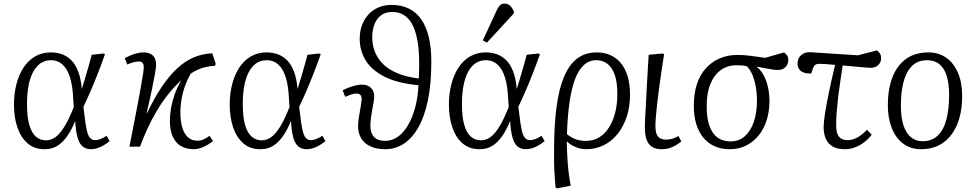

<svg xmlns="http://www.w3.org/2000/svg" viewBox="-20 -809 5377 1059"><path d="M226 14Q169 14 131.5 -19Q94 -52 75.5 -107.5Q57 -163 57 -232Q57 -292 70.5 -344.5Q84 -397 110 -436.5Q136 -476 174 -498Q212 -520 261 -520Q294 -520 322.5 -509.5Q351 -499 373.5 -476.5Q396 -454 411 -415.5Q426 -377 431 -320H432Q443 -356 452.5 -388Q462 -420 470.5 -450Q479 -480 486 -507L551 -514L559 -510Q541 -459 521 -407.5Q501 -356 480.5 -308.5Q460 -261 440 -220L445 -181Q451 -126 458 -94Q465 -62 476 -49Q487 -36 506 -36Q519 -36 535 -42.5Q551 -49 568 -60L585 -31Q571 -19 553.5 -8.5Q536 2 518 8Q500 14 482 14Q452 14 434 -2.5Q416 -19 407 -53Q398 -87 395 -140H394Q375 -93 351 -58.5Q327 -24 297 -5Q267 14 226 14ZM234 -35Q262 -35 287 -53.5Q312 -72 336.5 -112.5Q361 -153 387 -219L384 -261Q381 -335 366 -382.5Q351 -430 324.5 -453.5Q298 -477 262 -477Q227 -477 202 -459Q177 -441 160.5 -408Q144 -375 136.5 -331Q129 -287 129 -236Q129 -163 142 -119Q155 -75 178.5 -55Q202 -35 234 -35Z M1048 14Q1010 14 980.5 -2Q951 -18 934 -53Q917 -88 917 -143Q917 -177 923.5 -213.5Q930 -250 943.5 -288.5Q957 -327 980 -366Q941 -331 907 -288Q873 -245 844.5 -197Q816 -149 793 -98.5Q770 -48 752 0H694Q705 -58 716.5 -116Q728 -174 738 -227Q748 -280 756 -324Q764 -368 768.5 -397.5Q773 -427 773 -439Q773 -455 765.5 -462.5Q758 -470 746 -470Q732 -470 714.5 -465Q697 -460 682 -453L668 -488Q690 -501 719 -510.5Q748 -520 773 -520Q805 -520 823 -503Q841 -486 841 -451Q841 -438 835 -403Q829 -368 817.5 -313Q806 -258 789 -185L791 -184Q831 -269 872.5 -330.5Q914 -392 958 -432.5Q1002 -473 1050 -493Q1098 -513 1151 -515L1170 -456L1165 -446Q1141 -445 1118 -440Q1095 -435 1074 -426Q1053 -417 1032 -403Q1015 -374 1002 -339Q989 -304 982 -265.5Q975 -227 975 -186Q975 -142 985 -107Q995 -72 1016 -52.5Q1037 -33 1068 -33Q1090 -33 1107 -42Q1124 -51 1136 -60L1155 -31Q1139 -18 1121 -8Q1103 2 1085 8Q1067 14 1048 14Z M1416 14Q1359 14 1321.5 -19Q1284 -52 1265.5 -107.5Q1247 -163 1247 -232Q1247 -292 1260.5 -344.5Q1274 -397 1300 -436.5Q1326 -476 1364 -498Q1402 -520 1451 -520Q1484 -520 1512.5 -509.5Q1541 -499 1563.5 -476.5Q1586 -454 1601 -415.5Q1616 -377 1621 -320H1622Q1633 -356 1642.5 -388Q1652 -420 1660.5 -450Q1669 -480 1676 -507L1741 -514L1749 -510Q1731 -459 1711 -407.5Q1691 -356 1670.5 -308.5Q1650 -261 1630 -220L1635 -181Q1641 -126 1648 -94Q1655 -62 1666 -49Q1677 -36 1696 -36Q1709 -36 1725 -42.5Q1741 -49 1758 -60L1775 -31Q1761 -19 1743.5 -8.5Q1726 2 1708 8Q1690 14 1672 14Q1642 14 1624 -2.5Q1606 -19 1597 -53Q1588 -87 1585 -140H1584Q1565 -93 1541 -58.5Q1517 -24 1487 -5Q1457 14 1416 14ZM1424 -35Q1452 -35 1477 -53.5Q1502 -72 1526.5 -112.5Q1551 -153 1577 -219L1574 -261Q1571 -335 1556 -382.5Q1541 -430 1514.5 -453.5Q1488 -477 1452 -477Q1417 -477 1392 -459Q1367 -441 1350.5 -408Q1334 -375 1326.5 -331Q1319 -287 1319 -236Q1319 -163 1332 -119Q1345 -75 1368.5 -55Q1392 -35 1424 -35Z M2105 14Q2056 14 2022.5 -2Q1989 -18 1972 -46.5Q1955 -75 1955 -112Q1955 -137 1960 -166Q1965 -195 1969.5 -221Q1974 -247 1975 -260Q1975 -280 1966.5 -286.5Q1958 -293 1946 -293Q1934 -293 1919.5 -288.5Q1905 -284 1884 -275L1870 -311Q1895 -324 1924 -333Q1953 -342 1977 -342Q2010 -342 2027 -323.5Q2044 -305 2044 -278Q2044 -264 2040.5 -244.5Q2037 -225 2033 -203Q2029 -181 2026 -158Q2023 -135 2023 -114Q2023 -75 2043 -53.5Q2063 -32 2105 -32Q2142 -32 2173.5 -54Q2205 -76 2229.5 -117Q2254 -158 2269.5 -214.5Q2285 -271 2288 -339Q2176 -349 2104 -384.5Q2032 -420 1998 -474Q1964 -528 1964 -596Q1964 -633 1975.5 -666.5Q1987 -700 2009.5 -726Q2032 -752 2065 -767Q2098 -782 2139 -782Q2195 -782 2236.5 -761Q2278 -740 2305 -700Q2332 -660 2345.5 -602.5Q2359 -545 2359 -470Q2359 -346 2340 -255Q2321 -164 2286.5 -104.5Q2252 -45 2206 -15.5Q2160 14 2105 14ZM2290 -376Q2291 -397 2291.5 -417.5Q2292 -438 2292 -457Q2292 -535 2281.5 -590Q2271 -645 2251.5 -678.5Q2232 -712 2205 -727.5Q2178 -743 2144 -743Q2106 -743 2081.5 -724.5Q2057 -706 2045 -674Q2033 -642 2033 -603Q2033 -563 2046.5 -526.5Q2060 -490 2089.5 -459Q2119 -428 2168.5 -406.5Q2218 -385 2290 -376Z M2625 14Q2568 14 2530.5 -19Q2493 -52 2474.5 -107.5Q2456 -163 2456 -232Q2456 -292 2469.5 -344.5Q2483 -397 2509 -436.5Q2535 -476 2573 -498Q2611 -520 2660 -520Q2693 -520 2721.5 -509.5Q2750 -499 2772.5 -476.5Q2795 -454 2810 -415.5Q2825 -377 2830 -320H2831Q2842 -356 2851.5 -388Q2861 -420 2869.5 -450Q2878 -480 2885 -507L2950 -514L2958 -510Q2940 -459 2920 -407.5Q2900 -356 2879.5 -308.5Q2859 -261 2839 -220L2844 -181Q2850 -126 2857 -94Q2864 -62 2875 -49Q2886 -36 2905 -36Q2918 -36 2934 -42.5Q2950 -49 2967 -60L2984 -31Q2970 -19 2952.5 -8.5Q2935 2 2917 8Q2899 14 2881 14Q2851 14 2833 -2.5Q2815 -19 2806 -53Q2797 -87 2794 -140H2793Q2774 -93 2750 -58.5Q2726 -24 2696 -5Q2666 14 2625 14ZM2633 -35Q2661 -35 2686 -53.5Q2711 -72 2735.5 -112.5Q2760 -153 2786 -219L2783 -261Q2780 -335 2765 -382.5Q2750 -430 2723.5 -453.5Q2697 -477 2661 -477Q2626 -477 2601 -459Q2576 -441 2559.5 -408Q2543 -375 2535.5 -331Q2528 -287 2528 -236Q2528 -163 2541 -119Q2554 -75 2577.5 -55Q2601 -35 2633 -35ZM2666 -574 2643 -586 2717 -746Q2727 -768 2736 -778.5Q2745 -789 2763 -789Q2781 -789 2792.5 -778.5Q2804 -768 2814 -747V-735Z M3053 230 3044 225Q3042 200 3040.5 178Q3039 156 3037.5 133.5Q3036 111 3036 84.5Q3036 58 3036 23Q3036 -116 3049.5 -218Q3063 -320 3091.5 -387Q3120 -454 3164.5 -487Q3209 -520 3272 -520Q3312 -520 3345.5 -505.5Q3379 -491 3403.5 -462Q3428 -433 3441.5 -389Q3455 -345 3455 -287Q3455 -220 3436.5 -164.5Q3418 -109 3385.5 -69Q3353 -29 3309 -7.5Q3265 14 3213 14Q3184 14 3155 2Q3126 -10 3108 -28H3106Q3106 -4 3107.5 27Q3109 58 3111.5 92Q3114 126 3118.5 158Q3123 190 3128 215ZM3212 -32Q3254 -32 3286 -52Q3318 -72 3340 -107.5Q3362 -143 3373.5 -189.5Q3385 -236 3385 -289Q3385 -357 3370 -398Q3355 -439 3329 -458Q3303 -477 3270 -477Q3228 -477 3198 -448Q3168 -419 3149 -365Q3130 -311 3120 -236Q3110 -161 3107 -69Q3132 -49 3156.5 -40.5Q3181 -32 3212 -32Z M3631 14Q3606 14 3588.5 7Q3571 0 3559.5 -14.5Q3548 -29 3542.5 -51Q3537 -73 3537 -103Q3537 -108 3537 -115.5Q3537 -123 3537.5 -134Q3538 -145 3538.5 -158.5Q3539 -172 3540 -188Q3541 -204 3542 -222.5Q3543 -241 3544 -261.5Q3545 -282 3546 -304Q3547 -326 3548.5 -350Q3550 -374 3551.5 -399.5Q3553 -425 3554.5 -452Q3556 -479 3558 -507L3635 -514L3643 -510Q3635 -462 3628 -414Q3621 -366 3615 -320.5Q3609 -275 3604.5 -235Q3600 -195 3597.5 -164Q3595 -133 3595 -113Q3595 -92 3599.5 -75.5Q3604 -59 3617 -49Q3630 -39 3653 -39Q3673 -39 3688 -43.5Q3703 -48 3722 -59L3738 -29Q3722 -16 3705.5 -6.5Q3689 3 3670.5 8.5Q3652 14 3631 14Z M4006 14Q3957 14 3920 -3Q3883 -20 3857.5 -52Q3832 -84 3819 -129Q3806 -174 3807 -230Q3807 -293 3823.5 -344Q3840 -395 3872 -431Q3904 -467 3948.5 -486.5Q3993 -506 4047 -506Q4064 -506 4081 -505Q4098 -504 4117 -501.5Q4136 -499 4157 -496Q4178 -493 4200 -490L4305 -520Q4317 -510 4322.5 -501Q4328 -492 4328 -478Q4328 -462 4320.5 -449.5Q4313 -437 4300.5 -430Q4288 -423 4272 -423Q4257 -423 4241 -425.5Q4225 -428 4204.5 -432Q4184 -436 4155 -441V-439Q4177 -422 4192.5 -393Q4208 -364 4216 -327.5Q4224 -291 4224 -251Q4224 -194 4208.5 -145.5Q4193 -97 4164 -61.5Q4135 -26 4095 -6Q4055 14 4006 14ZM4009 -29Q4056 -29 4088.5 -58Q4121 -87 4138 -137.5Q4155 -188 4155 -253Q4155 -293 4148.5 -330Q4142 -367 4130 -396Q4118 -425 4100 -443Q4086 -447 4072.5 -448Q4059 -449 4042 -449Q3992 -449 3955 -422Q3918 -395 3898 -345.5Q3878 -296 3878 -228Q3877 -160 3892.5 -116Q3908 -72 3937.5 -50.5Q3967 -29 4009 -29Z M4641 14Q4597 14 4571 -2Q4545 -18 4533.5 -46.5Q4522 -75 4523 -113Q4524 -143 4531.5 -190Q4539 -237 4552.5 -302Q4566 -367 4586 -451Q4558 -454 4534 -455.5Q4510 -457 4497 -457Q4485 -457 4476.5 -451Q4468 -445 4463 -429L4454 -403Q4430 -403 4413 -409Q4396 -415 4387.5 -428Q4379 -441 4379 -457Q4379 -489 4400 -506Q4421 -523 4450 -521L4712 -504L4817 -531Q4829 -522 4834.5 -512Q4840 -502 4840 -488Q4840 -466 4824.5 -450.5Q4809 -435 4782 -435Q4773 -435 4751.5 -437Q4730 -439 4699 -441.5Q4668 -444 4628 -448Q4625 -427 4621.5 -406.5Q4618 -386 4615.5 -365.5Q4613 -345 4610 -325Q4607 -305 4604.5 -286Q4602 -267 4600.5 -249Q4599 -231 4597 -214Q4595 -197 4594 -180.5Q4593 -164 4592.5 -149.5Q4592 -135 4592 -122Q4591 -77 4606.5 -56.5Q4622 -36 4656 -36Q4683 -36 4709.5 -51Q4736 -66 4762 -93L4788 -66Q4770 -42 4746 -24Q4722 -6 4695.5 4Q4669 14 4641 14Z M5060 14Q5003 14 4962 -16.5Q4921 -47 4899 -102Q4877 -157 4877 -230Q4877 -315 4901.5 -380.5Q4926 -446 4976 -483Q5026 -520 5102 -520Q5157 -520 5198.5 -491Q5240 -462 5263.5 -408Q5287 -354 5287 -278Q5287 -216 5273 -163Q5259 -110 5230.5 -70Q5202 -30 5159.5 -8Q5117 14 5060 14ZM5068 -30Q5120 -30 5152.5 -61.5Q5185 -93 5200 -150.5Q5215 -208 5215 -285Q5215 -346 5202 -389Q5189 -432 5162 -454.5Q5135 -477 5093 -477Q5054 -477 5027 -459Q5000 -441 4982.5 -407Q4965 -373 4957 -327Q4949 -281 4949 -224Q4949 -162 4963 -118.5Q4977 -75 5004 -52.5Q5031 -30 5068 -30Z"/></svg>

Font: Literata 24pt Light
Style: Italic
Weight: 300
Italic angle: -2°
Designer: Latin by Veronika Burian and Jose Scaglione. Greek by Irene Vlachou. Cyrillic by Vera Evstafieva
Foundry: TypeTogether
Version: Version 3.103;gftools[0.9.29]